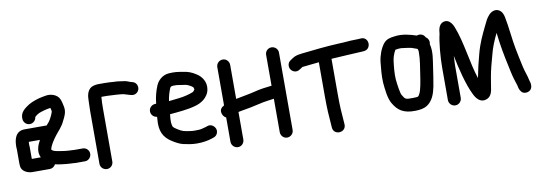

<svg xmlns="http://www.w3.org/2000/svg" viewBox="-52 -878 3683 1308"><g transform="rotate(-10 1789.0 -224.0)"><path d="M26 -163V-68C26 -61.1 26.4 -54.4 27.2 -47.9C31.8 -11 74.6 5 103 5H224C241 5 256.6 -5.7 264 -20.6C281.6 -15.5 321.9 -10.4 340.2 -9.1L368.2 -7.1C376.4 -6.4 384.5 -6.1 392 -6C399.5 -4.9 406.7 -4.2 417.3 -5H469C495 -5 513 -27 513 -50C513 -74.3 493.3 -94 469 -94H414C403.1 -94 393.2 -94.6 373.8 -95.9L348.8 -97.9C298.6 -105.5 265.7 -108.2 256.2 -124.4C264.7 -156.9 283.7 -182.9 304.1 -210.7C323.6 -237.1 351.8 -261 371.6 -305.4C381.9 -325.8 400.8 -358.2 392.4 -397.3C389.4 -411.1 385.3 -433.9 377.9 -450C363.6 -483.9 317.9 -499.4 280.7 -491.4C266.9 -488.4 254.4 -487.5 234.3 -482.1C201.8 -472.8 169.5 -461 142.7 -440.3C129.3 -429.9 99 -408.6 99 -372V-365C99 -342 117 -320 143 -320C166.6 -320 185.5 -337.6 187.8 -361.2C200.8 -373.2 213.8 -382.4 232.4 -388.1L257.5 -395.8C263.9 -397.3 272 -399.2 277.9 -400.5C286.7 -402.1 294.8 -404 299.7 -404.2C304 -384.6 306.4 -383.7 303.9 -374.7C299.4 -358.7 282.2 -324.8 273.4 -313.5C267 -305.6 262.2 -300.7 254.2 -291H108C99.8 -291 91.1 -291 83.8 -289.4C29.9 -277.9 25 -218.6 25 -182C25 -176.1 26 -172.9 26 -163ZM177 -84H115V-163C115 -171.8 114.8 -178.3 114 -186.3C114 -189.3 114.2 -196.5 114.8 -202H192C175.4 -170.9 155.6 -128.6 177 -84Z M655.2 -418H692C718.8 -418 727 -415 753 -415C769.4 -415 785.5 -411.9 805.5 -410.2C817.4 -407.6 823.4 -403.9 843.7 -398.8L858.7 -394.8C887.1 -387.7 908.2 -407.6 912.7 -427.8C917 -446.8 908 -473.5 881.3 -480.2L866.9 -484C854 -488.1 841.7 -496 815.7 -497.9C798.7 -500.5 779 -503.9 755.9 -504C734.5 -505.4 720.1 -507 692 -507H648C639.3 -507 630.1 -505.6 620.5 -503.4C569.4 -492.3 565 -439.2 565 -407C565 -386.4 563 -364.4 563 -338V29C563 55 585 73 608 73C632.3 73 652 53.3 652 29V-338C652 -365.3 652.5 -391.3 655.2 -418Z M1103.6 -309.4C1108.2 -341 1116.3 -367.8 1126.3 -393C1132.2 -408.6 1141.9 -408 1163 -408C1170.2 -408 1178.6 -408.1 1197.8 -404.3C1231.1 -399.4 1241.2 -399.1 1256.1 -391C1279.9 -378.2 1286.6 -375.4 1287.9 -357.5C1279.1 -346.1 1279.2 -344 1269.7 -340.2C1247.2 -331.2 1210.7 -321.4 1177.4 -317.9C1154.4 -315.6 1128.2 -311.5 1103.6 -309.4ZM1005.3 -218.2C1004.9 -213.2 1004.4 -207.3 1004.1 -199.8C997 -122.7 1018 -74.6 1075.7 -38.8C1102.8 -21.5 1126.3 -9.7 1148.5 -4.6C1176.1 1.4 1207.5 8 1242 8C1283.5 8 1317.8 2.1 1349.2 -8.4L1359.5 -12.1C1384.8 -19.4 1394.4 -46.5 1388.3 -66.2C1382.5 -84.8 1359.6 -106.7 1331.5 -96.5L1321.4 -92.8C1314.4 -90.9 1306.6 -88.8 1296.1 -86C1281.2 -81.5 1265.4 -81 1241 -81C1231.1 -81 1220.6 -81.9 1208.8 -83.7C1167.2 -89.9 1157.7 -91.3 1123.6 -112.9C1095.6 -131.7 1096.2 -132.1 1091.9 -163.4C1091 -179.4 1092.9 -200.8 1095.3 -220.2C1155.2 -225.6 1220.1 -230.6 1273.9 -246C1293.4 -251.5 1320 -262.4 1338.8 -279.5C1352.6 -292.1 1373.1 -316 1375.8 -347.1C1383.2 -395.3 1353.8 -433.8 1326.9 -451.8C1309.3 -463.5 1285.7 -478.1 1257.2 -484.5C1238.6 -488.2 1188.7 -498.3 1160.3 -497C1151.5 -497 1142.1 -496.7 1134.1 -495.9C1090.8 -492.6 1057.6 -461.5 1043.8 -426.3C1030.1 -392.9 1019.2 -353.9 1014.4 -307H1009C986 -307 964 -289 964 -263C964 -239.4 981.6 -220.6 1005.3 -218.2Z M1810 -505V-291.5C1771.6 -287 1728.2 -282.3 1687.7 -271.2C1650.2 -261.8 1602.1 -253.9 1557 -244.9V-480C1557 -503 1539 -525 1513 -525C1488.2 -525 1468 -504.8 1468 -480V-215.7C1465.6 -214.1 1463.4 -212.7 1461.6 -211.7C1423.4 -189.9 1442.9 -142.9 1468 -131.9V36C1468 60.8 1488.2 81 1513 81C1539 81 1557 59 1557 36V-154.3C1560.1 -155 1565.5 -156.2 1571.3 -157.4C1609.9 -163.1 1669.8 -175.2 1709.1 -184.7C1741.4 -193.1 1771.9 -195.2 1810 -201.5V30C1810 53 1828 75 1854 75C1878.8 75 1899 54.8 1899 30V-505C1899 -531 1877 -549 1854 -549C1829.7 -549 1810 -529.3 1810 -505Z M2455.7 -413.1 2469.8 -414.1C2527.9 -418.2 2522.9 -508.3 2463.5 -502.9L2449.3 -501.9C2439.9 -501.3 2430.1 -501 2420 -501C2382.4 -501 2359.3 -496.1 2313.1 -495C2220.2 -490.6 2138.5 -481.3 2052.9 -471.8C2017.4 -466.9 2004.1 -464.7 1980.8 -448.6L1968.5 -440.1C1944.7 -425.3 1944.6 -395.8 1955.8 -378.8C1966.3 -362.7 1991.6 -349.4 2016.8 -366.1L2029.1 -373.7C2046.3 -384.3 2028.9 -378.9 2062.9 -383.2C2093.2 -386.5 2123.8 -389.8 2155 -392.9V-160C2155 -60.8 2158.7 -27.8 2164.1 46.8L2165.1 60.8C2169.2 119 2259.3 112.3 2253.8 51.9L2252.9 40.1C2247.5 -35.6 2244 -62.9 2244 -160V-401C2313.8 -406.4 2389.7 -408.9 2455.7 -413.1Z M2838 -346C2837.9 -287.2 2828 -243.1 2819.3 -181.5C2813.7 -142.9 2803.7 -84.2 2792.1 -63.1C2780.6 -42.4 2785.9 -43.2 2743.3 -42C2689 -40.5 2690.3 -45.5 2670.6 -77.6C2662.9 -92.3 2654.3 -152 2650.9 -187C2648.4 -228.5 2652.9 -271.7 2657.8 -311.2C2660.6 -338.3 2672.8 -369.1 2683.6 -386.3C2696.4 -388.7 2711.9 -390.9 2723.2 -390.1C2733.8 -389.3 2784.9 -382.2 2791.3 -380.4C2802.1 -377.4 2816.5 -371.1 2833.5 -365.4C2835.8 -359.3 2837.3 -354 2838 -346ZM2843.7 -456.1C2805.3 -468.6 2747.4 -486.4 2690.2 -476.7C2663.6 -473.2 2637 -470.1 2614.2 -441.3C2591.9 -411.6 2574.4 -366.9 2569.1 -320.6C2565.2 -278.8 2559.1 -230 2562.1 -180.1C2566.1 -135.7 2571.8 -69.5 2594.6 -32.1C2624.8 19.1 2662 48.8 2745.6 47C2778.2 46.3 2804.8 41.9 2825.4 29.4C2867.6 3.9 2884.8 -44.7 2894.6 -93.3C2902.6 -136.8 2910.5 -188.2 2916.3 -230.1C2922 -272 2935.2 -329.8 2920.8 -383.1C2928.5 -407.2 2913.5 -426.3 2901.2 -434.7C2889.3 -459.7 2862.2 -463.1 2843.7 -456.1Z M3065 13V-213C3065 -224.5 3066.3 -249.6 3068 -276.6C3084.5 -189.5 3114.7 -68.7 3148.6 -0.8C3153.1 8.1 3177.9 68.1 3228.6 56.4C3273 46.1 3277.4 2 3281.7 -27.9C3285.5 -47.8 3289.2 -69.5 3292.7 -94.1C3300.8 -139.8 3314.6 -190.3 3327.2 -235.6C3341.3 -292.2 3358.9 -331.3 3382.1 -379.5C3385.3 -355.1 3388.4 -330.6 3391.3 -309.4C3403 -232.1 3416.1 -171.6 3431.6 -100.7C3440.8 -57 3449.1 -37 3459.7 -2C3461.4 6.4 3468.2 65.1 3518.4 55C3554.5 47.8 3554.1 11.2 3551.2 -3C3549.4 -11.6 3547 -18.4 3545.3 -24.1C3537.4 -63 3527.1 -81.7 3518.4 -120.5C3509.5 -159.7 3499.5 -209.7 3491.5 -250C3479.3 -309 3471.2 -408.1 3457.6 -473.6C3453.6 -495.5 3444.6 -517.6 3423.2 -528.4C3398.9 -540.5 3371.7 -528.9 3355.4 -510.7C3335.1 -487.9 3330 -474.8 3314 -441.9C3285.1 -382.3 3260.1 -331.7 3240.9 -258.5C3226.8 -207.9 3214.3 -154 3204 -98.6C3166.9 -206.8 3153.3 -354.6 3108.2 -467.3C3107.2 -469.8 3085.3 -532.1 3037.6 -516.2C2998.9 -503.3 3000.6 -452.6 2998.5 -441.2C2985.1 -386 2976 -283.8 2976 -213V13C2976 37.1 2995.3 58 3020.5 58C3045.7 58 3065 37.1 3065 13Z"/></g></svg>

Font: Just Breathe
Style: Bd
Weight: 400
Foundry: Cannot Into Space Fonts
Version: Version 0.72